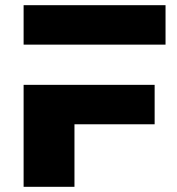

<svg xmlns="http://www.w3.org/2000/svg" viewBox="-20 -720 681 740"><path d="M71 0H267V-241H576V-393H71ZM71 -548H618V-700H71Z"/></svg>

Font: Montserrat-Alt1 ExtBd
Style: Regular
Weight: 800
Designer: Differentunic
Foundry: Differentunic
Version: Version 7.222